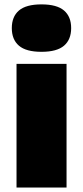

<svg xmlns="http://www.w3.org/2000/svg" viewBox="-20 -834 369 854"><path d="M53.5 0V-550H276V0ZM164.5 -603.5Q96 -603.5 64.2 -630.8Q32.5 -658 32.5 -709Q32.5 -760 64.2 -787.2Q96 -814.5 164.5 -814.5Q233 -814.5 264.8 -787.2Q296.5 -760 296.5 -709Q296.5 -658 264.8 -630.8Q233 -603.5 164.5 -603.5Z"/></svg>

Font: Encode Sans Semi Expanded Black
Style: Regular
Weight: 900
Width: 6
Designer: Multiple Designers
Foundry: Impallari Type
Version: Version 3.000; ttfautohint (v1.8.3) -l 8 -r 50 -G 200 -x 14 